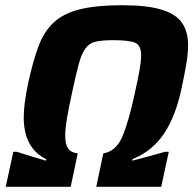

<svg xmlns="http://www.w3.org/2000/svg" viewBox="-20 -716 747 736"><path d="M2 0 31 -134H45Q73 -125 100.5 -116.5Q128 -108 156 -100L157 -106Q71 -148 71 -266Q71 -291 75 -322.5Q79 -354 88 -398Q106 -480 127 -537Q148 -594 185 -629Q222 -664 285 -680Q348 -696 448 -696Q544 -696 599.5 -679Q655 -662 678 -628Q701 -594 701 -543Q701 -510 694 -469.5Q687 -429 677 -382Q654 -271 608.5 -203.5Q563 -136 488 -106L487 -100Q518 -108 549.5 -116.5Q581 -125 612 -134H627L598 0H349L376 -128Q425 -136 449 -192.5Q473 -249 496 -355Q508 -409 514.5 -445Q521 -481 521 -504Q521 -543 497 -552.5Q473 -562 414 -562Q372 -562 347.5 -556.5Q323 -551 308 -531Q293 -511 281.5 -469Q270 -427 255 -355Q244 -305 237 -264Q230 -223 230 -195Q230 -163 241 -147Q252 -131 278 -128L251 0Z"/></svg>

Font: Saira
Style: Bold Italic
Weight: 700
Italic angle: -12°
Designer: Hector Gatti with collaboration of the Omnibus-Type team
Foundry: Omnibus-Type
Version: Version 1.100; ttfautohint (v1.8.3)